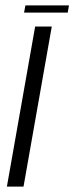

<svg xmlns="http://www.w3.org/2000/svg" viewBox="-20 -690 275 710"><path d="M69 -643.5H230.5L235 -670H74ZM5.5 0H67L171.5 -592H110Z"/></svg>

Font: Anybody UltraCondensed Thin Light
Style: Italic
Weight: 300
Italic angle: -10°
Version: Version 1.111